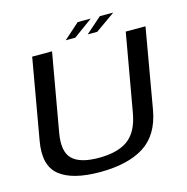

<svg xmlns="http://www.w3.org/2000/svg" viewBox="-114 -896 981 1009"><g transform="rotate(-15 376.5 -392.0)"><path d="M308 4Q459 4 547.8 -52Q636.5 -108 660 -238L736 -674.5H628.5L554 -251.5Q536.5 -152.5 480.5 -111.2Q424.5 -70 321 -70Q218.5 -70 177 -111.5Q135.5 -153 153 -251.5L227.5 -674.5H119.5L43 -238Q19.5 -108 88.5 -52Q157.5 4 308 4ZM431.5 -712H483.5L591 -788H518ZM312 -712H364L468.5 -788H397.5Z"/></g></svg>

Font: Anybody SemiExpanded
Style: Italic
Weight: 400
Width: 6
Italic angle: -10°
Version: Version 1.113;gftools[0.9.25]